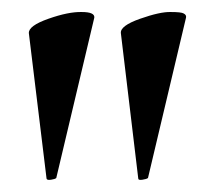

<svg xmlns="http://www.w3.org/2000/svg" viewBox="-20 -661 342 318"><path d="M115.2 -641.1Q137.2 -641.1 136.2 -631.8L73.2 -366.2Q71.3 -364.3 64.5 -363.3Q57.6 -362.3 57.1 -365.2L27.8 -606Q26.9 -618.2 60.1 -629.9Q93.3 -641.6 115.2 -641.1ZM262.7 -641.1Q280.3 -641.1 284.2 -638.7Q289.1 -636.2 288.1 -631.8L225.1 -366.2Q222.7 -364.3 215.8 -363.3Q209 -362.3 209 -365.2L180.2 -606Q178.7 -618.2 211.9 -629.9Q245.1 -641.6 262.7 -641.1Z"/></svg>

Font: Cormorant-Bold
Style: Bold
Weight: 700
Designer: Christian Thalmann (Catharsis Fonts)
Version: Version 3.000